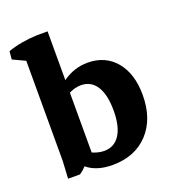

<svg xmlns="http://www.w3.org/2000/svg" viewBox="-111 -631 649 723"><g transform="rotate(-20 213.5 -269.5)"><path d="M43 0 46.9 -70.3V-471.2L-2.9 -494.6L0 -526.9Q52.2 -545.4 118.2 -547.9H160.2V-352.5Q206.5 -385.7 260.7 -385.7Q331.5 -385.7 373.3 -335.7Q415 -285.6 415 -200.7Q415 -105 362.1 -48.1Q309.1 8.8 218.8 8.8Q154.3 8.8 117.2 -22.9Q105.5 -9.8 90.8 0ZM208 -314.5Q184.6 -314.5 160.2 -302.2V-62.5Q184.6 -51.8 207.5 -51.8Q248 -51.8 270 -85.7Q292 -119.6 292 -183.1Q292 -246.6 270.3 -280.5Q248.5 -314.5 208 -314.5Z"/></g></svg>

Font: Markazi Text
Style: Bold
Weight: 700
Designer: Borna Izadpanah (Arabic designer), Fiona Ross (Arabic design director) and Florian Runge (Latin designer)
Foundry: Borna Izadpanah and Florian Runge
Version: Version 1.001; ttfautohint (v1.8.3)